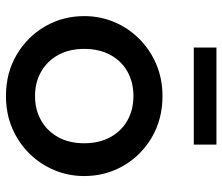

<svg xmlns="http://www.w3.org/2000/svg" viewBox="-71 -660 746 644"><g transform="rotate(90 302.0 -338.0)"><path d="M302 15Q224.5 15 163.8 -20.8Q103 -56.5 68.5 -116.2Q34 -176 34 -247.5Q34 -300.5 53.8 -347.8Q73.5 -395 109.8 -431.5Q146 -468 195 -489Q244 -510 302.5 -510Q380 -510 440.8 -474.2Q501.5 -438.5 536 -378.8Q570.5 -319 570.5 -247.5Q570.5 -195 550.8 -147.5Q531 -100 495 -63.5Q459 -27 410 -6Q361 15 302 15ZM302 -82.5Q348 -82.5 383.8 -102.8Q419.5 -123 440 -160Q460.5 -197 460.5 -247.5Q460.5 -298 440 -335.2Q419.5 -372.5 383.8 -392.5Q348 -412.5 302 -412.5Q256 -412.5 220.2 -392.5Q184.5 -372.5 164.2 -335.2Q144 -298 144 -247.5Q144 -197 164.5 -160Q185 -123 220.8 -102.8Q256.5 -82.5 302 -82.5ZM139.5 -615V-691H465V-615Z"/></g></svg>

Font: Geologica Cursive
Style: Regular
Weight: 400
Designer: Sindre Bremnes, Frode Helland
Foundry: Monokrom Skriftforlag AS
Version: Version 1.010;gftools[0.9.28]